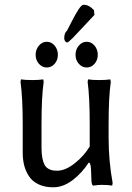

<svg xmlns="http://www.w3.org/2000/svg" viewBox="-20 -776 560 813"><path d="M262.2 -643.1Q263.2 -644.5 281.5 -680.7Q299.8 -716.8 312.7 -736.3Q325.7 -755.9 334 -755.9Q356.9 -755.9 377.9 -732.9L379.9 -712.9L288.1 -615.2Q269 -596.2 264.2 -596.2Q259.8 -596.2 255.9 -601.3Q252 -606.4 252 -613.8Q252 -634.8 262.2 -645ZM324.2 -753.9 323.2 -752.9Q324.2 -752.9 324.2 -753.9ZM357.9 -86.9 356 -87.9Q327.1 -43.5 287.4 -13.2Q247.6 17.1 205.1 17.1Q169.4 17.1 143.3 4.6Q117.2 -7.8 103 -29.3Q88.9 -50.8 82.5 -75.4Q76.2 -100.1 76.2 -128.9V-250Q76.2 -361.3 66.9 -429.2L68.8 -439.9Q86.9 -437 116.2 -437Q144.5 -437 163.1 -439.9L165 -429.2Q155.8 -366.2 155.8 -250V-149.9Q155.8 -124.5 159.4 -106.4Q163.1 -88.4 168.7 -78.1Q174.3 -67.9 183.6 -62.3Q192.9 -56.6 201.4 -54.9Q210 -53.2 222.2 -53.2Q256.8 -53.2 296.4 -84.5Q335.9 -115.7 359.9 -155.8V-250Q359.9 -364.7 351.1 -429.2L353 -439.9Q371.6 -437 399.9 -437Q428.7 -437 446.8 -439.9L449.2 -429.2Q439.9 -366.2 439.9 -250V-192.9Q439.9 -94.7 457 -1L455.1 9.8Q435.5 6.8 410.2 6.8Q395.5 6.8 376 9.8Q368.2 9.8 367.2 -10.7Q366.2 -31.2 365.5 -56.2Q364.7 -81.1 357.9 -87.9ZM144.8 -505.9Q130.9 -521.5 130.9 -543.9Q130.9 -566.4 144.8 -582.8Q158.7 -599.1 178.2 -599.1Q197.8 -599.1 211.4 -582.8Q225.1 -566.4 225.1 -543.9Q225.1 -521.5 211.4 -505.9Q197.8 -490.2 178.2 -490.2Q158.7 -490.2 144.8 -505.9ZM313.7 -505.9Q299.8 -521.5 299.8 -543.9Q299.8 -566.4 313.7 -582.8Q327.6 -599.1 347.2 -599.1Q366.7 -599.1 380.4 -582.8Q394 -566.4 394 -543.9Q394 -521.5 380.4 -505.9Q366.7 -490.2 347.2 -490.2Q327.6 -490.2 313.7 -505.9Z"/></svg>

Font: Linear Smooth Low Contrast
Style: Regular
Weight: 500
Designer: Philipp H. Poll, Flanker
Foundry: Philipp H. Poll, reworked by Flanker
Version: Version 1.010 | FøM Fix